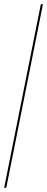

<svg xmlns="http://www.w3.org/2000/svg" viewBox="-20 -780 226 921"><path d="M0 121H10L186 -760H176Z"/></svg>

Font: Noto Serif Display ExtraCondensed ExtraBold
Style: Regular
Weight: 800
Width: 2
Designer: Monotype Design Team
Foundry: Monotype Imaging Inc.
Version: Version 2.009